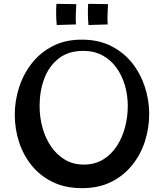

<svg xmlns="http://www.w3.org/2000/svg" viewBox="-20 -965 852 998"><path d="M406.8 13Q319.2 13 253.6 -19Q188 -51 144.2 -105.5Q100.5 -160 78.6 -228Q56.8 -296 56.8 -368Q56.8 -441 79.1 -510.5Q101.5 -580 145.4 -636Q189.2 -692 254.4 -725.5Q319.5 -759 404.8 -759Q491.5 -759 557.1 -726Q622.8 -693 666.8 -637.5Q710.8 -582 733.1 -513Q755.5 -444 755.5 -372Q755.5 -300 733.5 -231Q711.5 -162 667.2 -107Q623 -52 558.1 -19.5Q493.2 13 406.8 13ZM414.8 -109.5Q473.2 -109.5 516.2 -135.9Q559.2 -162.2 587.8 -206.5Q616.2 -250.8 630.2 -304.5Q644.2 -358.2 644.2 -414Q644.2 -470.5 629.1 -521.8Q614 -573 585 -613.2Q556 -653.5 512.9 -677Q469.8 -700.5 413 -700.5Q334.8 -700.5 284.5 -660.6Q234.2 -620.8 210 -555.9Q185.8 -491 185.8 -414.8Q185.8 -354.5 201.2 -299.8Q216.8 -245 246.1 -202.4Q275.5 -159.8 318.1 -134.6Q360.8 -109.5 414.8 -109.5ZM275 -835Q272.2 -860.2 271.9 -890.5Q271.5 -920.8 273.2 -945L376.5 -943.5Q375.2 -916.2 374.1 -890.9Q373 -865.5 374.8 -838ZM440 -835Q437.2 -860.2 436.9 -890.5Q436.5 -920.8 438.2 -945L541.5 -943.5Q540.2 -916.2 539.1 -890.9Q538 -865.5 539.8 -838Z"/></svg>

Font: Marhey Light
Style: Regular
Weight: 300
Designer: Nur Syamsi & Bustanul Arifin
Foundry: Namelatype
Version: Version 1.000